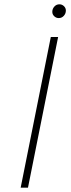

<svg xmlns="http://www.w3.org/2000/svg" viewBox="-20 -872 330 892"><path d="M76 0 216 -700H250L110 0ZM253 -788Q241 -788 232 -796.5Q223 -805 223 -817Q223 -831 232.5 -841.5Q242 -852 256 -852Q268 -852 277 -843.5Q286 -835 286 -823Q286 -809 276.5 -798.5Q267 -788 253 -788Z"/></svg>

Font: Montserrat Thin ExtraLight
Style: Italic
Weight: 250
Italic angle: -11.3°
Version: Version 9.000